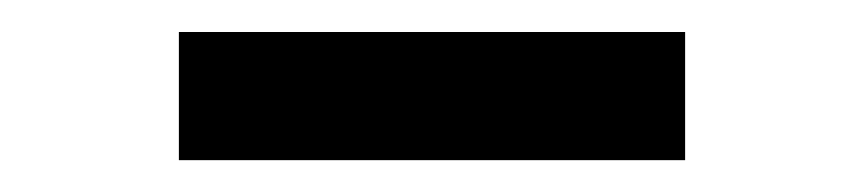

<svg xmlns="http://www.w3.org/2000/svg" viewBox="-20 -354 540 120"><path d="M408.2 -334V-253.9H91.8V-334Z"/></svg>

Font: Steps Mono
Style: Regular
Weight: 400
Width: 3
Version: Version 1.000;PS 001.000;hotconv 1.0.70;makeotf.lib2.5.58329